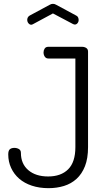

<svg xmlns="http://www.w3.org/2000/svg" viewBox="-20 -975 552 1001"><path d="M152 -849Q150 -848 147.5 -847Q145 -846 143 -846Q135 -846 128.5 -853.5Q122 -861 122 -872Q122 -878 125 -884Q128 -890 135 -894L239 -950Q247 -955 256 -955Q265 -955 273 -950L377 -894Q384 -891 387 -884.5Q390 -878 390 -871Q390 -861 384 -854Q378 -847 370 -847Q368 -847 365 -848Q362 -849 360 -850L256 -905ZM232 -670Q220 -670 213.5 -679.5Q207 -689 207 -702Q207 -713 213 -722Q219 -731 232 -731H408Q420 -731 429.5 -725Q439 -719 439 -706V-208Q439 -149 423 -108.5Q407 -68 379 -42.5Q351 -17 313.5 -5.5Q276 6 233 6Q185 6 146 -7Q107 -20 80 -43.5Q53 -67 38 -99.5Q23 -132 23 -170Q23 -190 31.5 -197Q40 -204 55 -204Q68 -204 78.5 -198Q89 -192 89 -178Q89 -121 127.5 -88Q166 -55 231 -55Q298 -55 335.5 -92.5Q373 -130 373 -208V-670Z"/></svg>

Font: AkaAcidDosis
Style: Regular
Weight: 400
Designer: Edgar Tolentino, Pablo Impallari, Igino Marini, Aka-Acid
Foundry: Edgar Tolentino, Pablo Impallari, Igino Marini, Cyberella
Version: Version 1.007